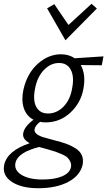

<svg xmlns="http://www.w3.org/2000/svg" viewBox="-77 -706 567 1015"><path d="M435 -661 269 -493 172 -662 210 -684 285 -574 407 -686ZM470 -408 461 -361 350 -362Q378 -312 364 -237Q351 -163 295.5 -111Q240 -59 164 -59Q148 -59 135 -62Q110 -43 106 -24Q100 1 147 18Q163 23 212 36Q248 45 272 53.5Q296 62 320.5 77Q345 92 355 113.5Q365 135 360 164Q347 222 284 255.5Q221 289 125 289Q36 289 -15 255Q-66 221 -55 166Q-39 91 80 51Q39 29 46 -3Q52 -37 100 -73Q62 -93 48.5 -135.5Q35 -178 47 -233Q67 -319 123 -369Q179 -419 245 -419Q288 -419 317 -398ZM305 -243Q316 -302 297 -337.5Q278 -373 235 -373Q190 -373 154.5 -335.5Q119 -298 108 -236Q96 -175 115 -140.5Q134 -106 177 -106Q223 -106 259 -142.5Q295 -179 305 -243ZM298 179Q301 163 295 149.5Q289 136 279.5 127Q270 118 250.5 109.5Q231 101 216.5 96Q202 91 177 84Q168 82 152 77Q136 72 130 71Q19 99 5 153Q-4 193 36 218Q76 243 147 243Q212 243 251.5 226Q291 209 298 179Z"/></svg>

Font: EauTest
Style: Italic
Weight: 400
Italic angle: -12°
Designer: Christian Thalmann (Catharsis Fonts)
Version: Version 0.001;PS 000.001;hotconv 1.0.88;makeotf.lib2.5.64775